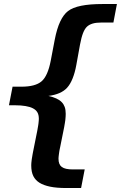

<svg xmlns="http://www.w3.org/2000/svg" viewBox="-20 -780 642 963"><path d="M314.5 163.1Q263.2 163.1 231 156.2Q198.7 149.4 178.2 136.7Q157.7 124 147.2 103.3Q136.7 82.5 136.7 49.3Q136.7 43 137.2 37.6Q137.7 32.2 138.7 23.9Q138.7 22.5 139.4 18.1Q140.1 13.7 141.1 8.1Q142.1 2.4 143.1 -4.2Q144 -10.7 145.5 -17.1L166.5 -122.1Q167 -124 167.7 -128.4Q168.5 -132.8 169.4 -138.4Q170.4 -144 171.4 -149.9Q172.4 -155.8 172.9 -160.2Q173.8 -168.5 174.3 -174.1Q174.8 -179.7 174.8 -184.1Q174.8 -204.6 167.2 -217Q159.7 -229.5 144 -237.3Q130.9 -244.1 108.4 -248Q85.9 -252 55.2 -252H24.9L43 -345.2H87.4Q157.2 -345.2 188.5 -372.1Q219.7 -398.9 234.4 -475.1L254.4 -580.1Q265.1 -636.2 282 -671.9Q298.8 -707.5 321.3 -724.6Q366.7 -759.8 493.7 -759.8H566.4L548.8 -667H488.8Q461.4 -667 444.1 -661.6Q426.8 -656.2 416 -646Q404.8 -635.3 396.5 -614Q388.2 -592.8 381.3 -556.2L362.8 -454.1Q356 -416 344.2 -386.7Q332.5 -357.4 316.4 -339.8Q286.6 -307.1 222.7 -298.8Q269.5 -288.6 289.6 -267.6Q299.3 -257.8 304.4 -243.9Q309.6 -230 309.6 -209Q309.6 -203.6 309.1 -194.8Q308.6 -186 307.6 -177.7Q306.6 -171.4 305.4 -163.1Q304.2 -154.8 301.8 -142.1L281.7 -42Q280.3 -35.6 279.5 -31.7Q278.8 -27.8 278.1 -24.4Q277.3 -21 276.9 -16.8Q276.4 -12.7 275.4 -5.9Q274.4 2.4 273.9 6.6Q273.4 10.7 273.4 15.6Q273.4 31.2 277.6 41.3Q281.7 51.3 290 57.6Q306.6 69.8 345.7 69.8H404.8L386.7 163.1H314.5Z"/></svg>

Font: Hack
Style: Bold Italic
Weight: 700
Italic angle: -11°
Monospace: yes
Designer: Christopher Simpkins
Foundry: Christopher Simpkins
Version: Version 2.017; ttfautohint (v1.4.1) -l 4 -r 80 -G 350 -x 0 -